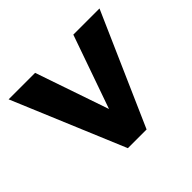

<svg xmlns="http://www.w3.org/2000/svg" viewBox="-128 -693 856 856"><g transform="rotate(-45 300.0 -265.0)"><path d="M236 0 14 -530H181L300 -183L422 -530H587L354 0Z"/></g></svg>

Font: Readex Pro bold
Style: Bold
Weight: 700
Designer: Bonnie Shaver-Troup, Thomas Jockin
Foundry: Lexend
Version: Version 1.200; ttfautohint (v1.8.3)